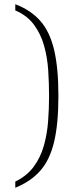

<svg xmlns="http://www.w3.org/2000/svg" viewBox="-20 -767 332 904"><path d="M52 88Q107 61 139 17.5Q171 -26 186.5 -81Q202 -136 206.5 -196Q211 -256 211 -315Q211 -375 207 -436Q203 -497 187.5 -552Q172 -607 140 -650.5Q108 -694 52 -718V-747Q124 -720 169 -669.5Q214 -619 234.5 -533.5Q255 -448 255 -315Q255 -183 234.5 -98Q214 -13 169 37.5Q124 88 52 117Z"/></svg>

Font: Noto Serif Hentaigana ExtraLight
Style: Regular
Weight: 200
Designer: Kazuhiro Yamada
Foundry: nipponia
Version: Version 1.000